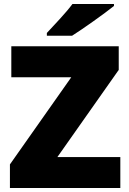

<svg xmlns="http://www.w3.org/2000/svg" viewBox="-20 -947 651 967"><path d="M554 -917V-927H345C312 -882 250 -818 216 -781V-767H343C397 -801 507 -879 554 -917ZM586 0V-156H269L578 -595V-714H37V-558H339L30 -119V0Z"/></svg>

Font: Noto Sans Myanmar UI Black
Style: Regular
Weight: 900
Designer: Monotype Design Team
Foundry: Monotype Imaging Inc.
Version: Version 2.103